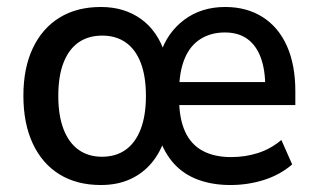

<svg xmlns="http://www.w3.org/2000/svg" viewBox="-20 -521 910 550"><path d="M269 9Q200 9 150.5 -21.5Q101 -52 74 -109.5Q47 -167 47 -247Q47 -326 74 -383Q101 -440 150.5 -470.5Q200 -501 269 -501Q336 -501 384 -466.5Q432 -432 453 -366H439Q459 -428 508 -464.5Q557 -501 625 -501Q687 -501 732.5 -472Q778 -443 802 -389Q826 -335 826 -260V-220H475V-286H756L740 -269Q740 -321 727 -356Q714 -391 688.5 -409.5Q663 -428 624 -428Q584 -428 554 -409Q524 -390 508.5 -352Q493 -314 493 -257V-240Q493 -182 510 -144.5Q527 -107 560.5 -89Q594 -71 642 -71Q682 -71 718.5 -82.5Q755 -94 786 -120L817 -50Q782 -20 736 -5.5Q690 9 640 9Q589 9 548 -6Q507 -21 479 -51.5Q451 -82 436 -127H453Q440 -85 414.5 -54.5Q389 -24 352.5 -7.5Q316 9 269 9ZM272 -72Q312 -72 340 -92Q368 -112 383 -151Q398 -190 398 -246Q398 -303 383 -341.5Q368 -380 340 -399.5Q312 -419 273 -419Q233 -419 205 -399.5Q177 -380 162 -341.5Q147 -303 147 -246Q147 -190 162 -151Q177 -112 205 -92Q233 -72 272 -72Z"/></svg>

Font: Nunito Sans 10pt SemiCondensed SemiBold
Style: Regular
Weight: 600
Width: 4
Designer: Vernon Adams
Foundry: Vernon Adams
Version: Version 3.101;gftools[0.9.27]